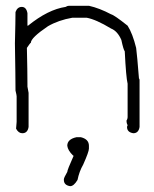

<svg xmlns="http://www.w3.org/2000/svg" viewBox="-20 -471 528 659"><path d="M216.8 -451.2H285.2Q321.8 -442.9 361.3 -421.9Q372.1 -419.4 418 -382.8Q435.1 -356 447.3 -306.6Q450.7 -281.2 457 -201.2Q459 -201.2 459 -195.3V-35.2Q455.6 -13.7 437.5 -13.7Q416 -17.1 416 -35.2Q416 -37.1 418 -41Q414.1 -48.3 414.1 -56.6Q418 -63 418 -68.4V-183.6Q412.6 -205.6 408.2 -294.9Q403.8 -299.8 396.5 -334Q383.3 -364.3 361.3 -373Q309.6 -404.3 277.3 -410.2H228.5Q180.7 -401.9 144.5 -380.9Q85.9 -341.3 85.9 -324.2Q84 -324.2 72.3 -306.6Q74.2 -225.6 74.2 -181.6V-173.8Q74.2 -171.4 78.1 -152.3V-35.2Q74.7 -13.7 56.6 -13.7Q43.5 -13.7 35.2 -29.3L37.1 -52.7V-140.6Q37.1 -144.5 33.2 -160.2Q33.2 -204.6 31.2 -322.3Q33.2 -399.9 33.2 -429.7Q39.6 -447.3 54.7 -447.3Q70.3 -447.3 74.2 -425.8V-382.8H76.2Q145 -438.5 205.1 -447.3Q211.4 -451.2 216.8 -451.2ZM242.2 0H257.8Q285.2 6.8 285.2 29.3V39.1Q285.2 49.8 265.6 93.8Q252 117.2 246.1 146.5Q233.4 168 220.7 168Q199.2 164.6 199.2 146.5V144.5Q199.2 139.2 210.9 119.1Q210.9 112.3 232.4 64.5Q232.4 62.5 230.5 62.5Q212.9 45.4 210.9 29.3Q210.9 6.8 242.2 0Z"/></svg>

Font: CEF Fonts CJK
Style: Regular
Weight: 400
Designer: PartyBoss (派对大魔王)
Version: Release 2.25